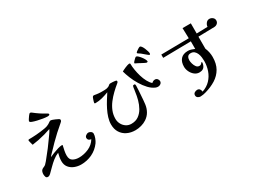

<svg xmlns="http://www.w3.org/2000/svg" viewBox="-49 -1539 3098 2326"><g transform="rotate(-30 1500.0 -375.5)"><path d="M914 -188Q914 -162 901.5 -129Q889 -96 874 -75Q825 -8 752.5 26.5Q680 61 597 61Q550 61 506.5 44Q463 27 435.5 -7.5Q408 -42 408 -94Q408 -122 413 -149.5Q418 -177 425 -203Q383 -186 346 -156.5Q309 -127 276 -93.5Q243 -60 210 -28Q203 -21 193 -16Q183 -11 173 -11Q151 -11 145 -30Q139 -49 139 -66Q139 -82 144 -99Q149 -116 162 -126Q175 -135 189.5 -140.5Q204 -146 215 -156Q230 -170 243.5 -187Q257 -204 270 -220Q307 -265 344 -313.5Q381 -362 414 -410Q430 -433 447 -456.5Q464 -480 476 -505Q437 -491 390 -478Q343 -465 295.5 -455.5Q248 -446 206 -441Q205 -446 200.5 -461Q196 -476 192.5 -490.5Q189 -505 189 -508Q189 -517 194 -519Q199 -521 206 -521Q219 -521 231.5 -521Q244 -521 257 -522Q275 -522 304 -524.5Q333 -527 364.5 -530.5Q396 -534 424 -539Q452 -544 468 -550Q482 -555 495.5 -563Q509 -571 521 -580Q529 -585 532 -586.5Q535 -588 544 -588Q550 -588 565.5 -582.5Q581 -577 599.5 -569Q618 -561 632 -553.5Q646 -546 649 -541Q651 -535 651 -532Q651 -526 649 -522Q647 -518 644 -513Q640 -509 636.5 -506Q633 -503 629 -499Q583 -461 536.5 -418Q490 -375 447 -332Q425 -309 401.5 -284.5Q378 -260 355 -237Q347 -228 338.5 -219.5Q330 -211 323 -200Q346 -211 381 -225Q416 -239 452 -249.5Q488 -260 512 -260Q518 -260 518 -254Q518 -254 518 -253.5Q518 -253 518 -252Q511 -220 504 -187Q497 -154 497 -121Q497 -66 532.5 -45.5Q568 -25 617 -25Q686 -25 752 -54Q818 -83 855 -144Q836 -146 823 -156.5Q810 -167 810 -188Q810 -205 828 -218.5Q846 -232 862 -232Q880 -232 897 -219.5Q914 -207 914 -188ZM565 -662Q565 -653 555.5 -650Q546 -647 539 -647Q513 -647 474.5 -653Q436 -659 398.5 -668Q361 -677 337 -686Q327 -690 318.5 -695Q310 -700 310 -712Q310 -716 320.5 -732.5Q331 -749 343 -765.5Q355 -782 359 -785Q366 -792 373 -792Q379 -792 384 -789Q389 -786 393 -783Q428 -755 466 -729.5Q504 -704 544 -683Q549 -680 557 -675Q565 -670 565 -662Z M1650 -435Q1650 -401 1647 -366.5Q1644 -332 1642 -297Q1640 -269 1638 -240Q1636 -211 1632 -182Q1625 -130 1600.5 -87Q1576 -44 1532 -15Q1499 7 1457 18.5Q1415 30 1375 30Q1311 30 1260.5 5.5Q1210 -19 1180.5 -65.5Q1151 -112 1151 -179Q1151 -225 1166 -273Q1181 -321 1204.5 -368Q1228 -415 1255.5 -459Q1283 -503 1307 -540Q1261 -522 1214 -509.5Q1167 -497 1117 -497Q1105 -497 1105 -507Q1105 -513 1109 -526.5Q1113 -540 1118 -554Q1123 -568 1125 -573Q1129 -580 1132.5 -584.5Q1136 -589 1145 -589H1150Q1156 -589 1163 -587.5Q1170 -586 1176 -585Q1192 -583 1208 -581Q1224 -579 1240 -579Q1248 -579 1255.5 -579Q1263 -579 1271 -579Q1283 -579 1296 -579.5Q1309 -580 1321 -582Q1329 -584 1340 -587.5Q1351 -591 1357 -595Q1368 -603 1374 -609Q1380 -615 1396 -615Q1411 -615 1427 -614Q1443 -613 1457 -611Q1465 -610 1472 -607.5Q1479 -605 1479 -595Q1479 -588 1473 -580Q1467 -574 1464 -572Q1423 -539 1382 -499.5Q1341 -460 1306.5 -415Q1272 -370 1251.5 -319Q1231 -268 1231 -211Q1231 -172 1249 -138Q1267 -104 1298.5 -83Q1330 -62 1371 -62Q1431 -62 1472.5 -91.5Q1514 -121 1540.5 -168Q1567 -215 1581.5 -269Q1596 -323 1602 -372Q1604 -386 1606.5 -400Q1609 -414 1610 -427Q1612 -441 1615.5 -449.5Q1619 -458 1636 -458Q1646 -458 1648 -450.5Q1650 -443 1650 -435ZM1929 -337Q1929 -316 1912.5 -303Q1896 -290 1876 -290Q1858 -290 1843 -296Q1797 -315 1757.5 -357Q1718 -399 1685.5 -453Q1653 -507 1630.5 -562.5Q1608 -618 1596 -663Q1602 -667 1617 -674.5Q1632 -682 1650 -689.5Q1668 -697 1683 -702Q1698 -707 1705 -707Q1715 -707 1718.5 -705.5Q1722 -704 1722 -693Q1722 -659 1729.5 -612Q1737 -565 1751.5 -516.5Q1766 -468 1787.5 -427.5Q1809 -387 1836 -364Q1847 -374 1858 -379.5Q1869 -385 1884 -385Q1903 -385 1916 -370Q1929 -355 1929 -337ZM1917 -621Q1917 -617 1911.5 -614Q1906 -611 1902 -611Q1898 -611 1881 -619Q1864 -627 1843 -638.5Q1822 -650 1804 -659.5Q1786 -669 1778 -672Q1774 -674 1770.5 -676Q1767 -678 1767 -682Q1767 -688 1779 -702Q1791 -716 1805 -728Q1819 -740 1824 -740Q1835 -740 1850.5 -725.5Q1866 -711 1881.5 -691Q1897 -671 1907 -651.5Q1917 -632 1917 -621ZM1989 -692Q1989 -686 1986.5 -681Q1984 -676 1976 -676Q1973 -676 1962 -685Q1951 -694 1936.5 -706Q1922 -718 1910 -728.5Q1898 -739 1893 -743Q1890 -746 1880.5 -751Q1871 -756 1863 -762.5Q1855 -769 1855 -773Q1855 -779 1869.5 -790.5Q1884 -802 1900.5 -811.5Q1917 -821 1923 -821Q1935 -821 1946.5 -805Q1958 -789 1967.5 -766.5Q1977 -744 1983 -723Q1989 -702 1989 -692Z M2886 -634Q2886 -609 2868.5 -593Q2851 -577 2826 -576L2600 -571V-403Q2627 -340 2627 -273Q2627 -178 2589.5 -113Q2552 -48 2486.5 -7Q2421 34 2335 58Q2317 63 2298 66.5Q2279 70 2260 70Q2241 70 2224.5 58Q2208 46 2208 25Q2208 2 2226 -9.5Q2244 -21 2264 -21Q2287 -21 2298.5 -5Q2310 11 2311 31Q2380 8 2425 -39.5Q2470 -87 2492 -150Q2514 -213 2514 -282Q2514 -305 2510.5 -333Q2507 -361 2496.5 -386.5Q2486 -412 2467 -428.5Q2448 -445 2418 -445Q2386 -445 2373.5 -425.5Q2361 -406 2361 -377Q2361 -357 2369 -328.5Q2377 -300 2393 -279Q2409 -258 2434 -258Q2449 -258 2458 -265Q2467 -272 2472 -279Q2477 -286 2479 -286Q2484 -286 2484 -279.5Q2484 -273 2484 -270Q2484 -266 2482 -257Q2480 -248 2478 -244Q2468 -215 2447.5 -202Q2427 -189 2397 -189Q2359 -189 2329.5 -212.5Q2300 -236 2283 -271.5Q2266 -307 2266 -342Q2266 -409 2300 -447.5Q2334 -486 2402 -486Q2426 -486 2448 -478.5Q2470 -471 2492 -462V-568L2102 -562V-608L2489 -613L2485 -757H2601V-615L2755 -619Q2756 -645 2774.5 -668.5Q2793 -692 2821 -692Q2845 -692 2865.5 -676Q2886 -660 2886 -634Z"/></g></svg>

Font: Kaisei Decol
Style: Bold
Weight: 700
Designer: Font-Kai, 金井和夫
Foundry: KAZUO KANAI
Version: Version 5.003